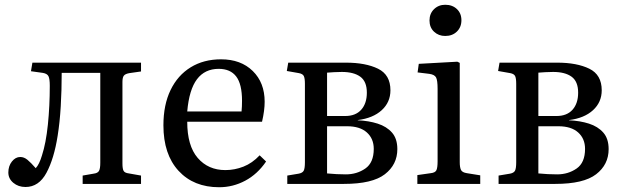

<svg xmlns="http://www.w3.org/2000/svg" viewBox="-20 -772 2619 806"><path d="M87 13Q57 13 36 -4.5Q15 -22 15 -48Q15 -75 30 -94Q45 -113 65 -113Q81 -113 95.5 -101Q110 -89 130 -66Q145 -82 156 -119Q173 -171 181 -249Q189 -327 189 -412Q189 -441 183.5 -452Q178 -463 160 -466L110 -473L116 -509H572V-472L523 -465Q506 -462 500 -454.5Q494 -447 494 -428V-86Q494 -63 499 -54.5Q504 -46 521 -44L572 -35V0H327V-35L373 -43Q390 -45 395.5 -54.5Q401 -64 401 -89V-466H239Q239 -393 235 -325.5Q231 -258 222 -202Q207 -106 175 -46.5Q143 13 87 13Z M900 14Q793 14 729.5 -55Q666 -124 666 -246Q666 -332 696 -394Q726 -456 780.5 -489.5Q835 -523 908 -523Q991 -523 1041 -474Q1091 -425 1091 -345Q1091 -308 1080 -261H766Q766 -160 810 -109Q854 -58 926 -58Q965 -58 1002 -72.5Q1039 -87 1070 -120L1097 -94Q1061 -41 1009.5 -13.5Q958 14 900 14ZM766 -304H994Q996 -324 996 -349Q996 -419 971.5 -451Q947 -483 898 -483Q840 -483 807 -439.5Q774 -396 766 -304Z M1186 0V-35L1234 -43Q1250 -46 1255 -55.5Q1260 -65 1260 -91V-420Q1260 -443 1255.5 -452.5Q1251 -462 1235 -465L1184 -474L1190 -509H1432Q1515 -509 1567 -483.5Q1619 -458 1619 -393Q1619 -343 1582.5 -309.5Q1546 -276 1482 -268V-267Q1528 -265 1565.5 -253Q1603 -241 1625.5 -215.5Q1648 -190 1648 -146Q1648 -81 1595.5 -40.5Q1543 0 1424 0ZM1353 -285H1429Q1473 -285 1496.5 -311.5Q1520 -338 1520 -383Q1520 -430 1492.5 -450Q1465 -470 1415 -470Q1399 -470 1382 -469Q1365 -468 1353 -467ZM1432 -40Q1478 -40 1513.5 -64.5Q1549 -89 1549 -147Q1549 -190 1520 -216Q1491 -242 1437 -242H1353V-44Q1373 -42 1393 -41Q1413 -40 1432 -40Z M1849 -621Q1821 -621 1802 -639Q1783 -657 1783 -686Q1783 -715 1802 -733.5Q1821 -752 1849 -752Q1879 -752 1898 -734Q1917 -716 1917 -687Q1917 -658 1898 -639.5Q1879 -621 1849 -621ZM1732 0V-37L1788 -45Q1807 -47 1812 -57.5Q1817 -68 1817 -95V-399Q1817 -435 1810.5 -447Q1804 -459 1782 -462L1733 -468L1738 -504L1900 -513L1910 -508V-91Q1910 -70 1915 -59Q1920 -48 1940 -45L1996 -36V0Z M2073 0V-35L2121 -43Q2137 -46 2142 -55.5Q2147 -65 2147 -91V-420Q2147 -443 2142.5 -452.5Q2138 -462 2122 -465L2071 -474L2077 -509H2319Q2402 -509 2454 -483.5Q2506 -458 2506 -393Q2506 -343 2469.5 -309.5Q2433 -276 2369 -268V-267Q2415 -265 2452.5 -253Q2490 -241 2512.5 -215.5Q2535 -190 2535 -146Q2535 -81 2482.5 -40.5Q2430 0 2311 0ZM2240 -285H2316Q2360 -285 2383.5 -311.5Q2407 -338 2407 -383Q2407 -430 2379.5 -450Q2352 -470 2302 -470Q2286 -470 2269 -469Q2252 -468 2240 -467ZM2319 -40Q2365 -40 2400.5 -64.5Q2436 -89 2436 -147Q2436 -190 2407 -216Q2378 -242 2324 -242H2240V-44Q2260 -42 2280 -41Q2300 -40 2319 -40Z"/></svg>

Font: Literata 36pt
Style: Regular
Weight: 400
Designer: Latin by Veronika Burian and Jose Scaglione. Greek by Irene Vlachou. Cyrillic by Vera Evstafieva.
Foundry: TypeTogether
Version: Version 3.002